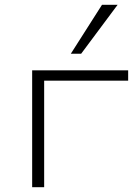

<svg xmlns="http://www.w3.org/2000/svg" viewBox="-20 -780 570 800"><path d="M114 0V-487H514V-444H164V0ZM275 -556 405 -760H470L318 -556Z"/></svg>

Font: Nunito Sans 10pt Expanded ExtraLight
Style: Regular
Weight: 250
Width: 7
Designer: Vernon Adams
Foundry: Vernon Adams
Version: Version 3.101;gftools[0.9.27]